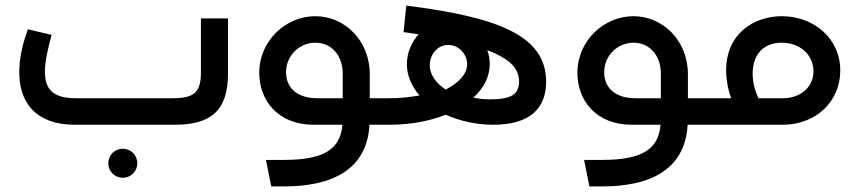

<svg xmlns="http://www.w3.org/2000/svg" viewBox="-20 -447 3089 688"><path d="M700 -189C700 -117 677 -95 599 -95H253C172 -95 141 -124 141 -191C141 -229 152 -273 165 -322L80 -342C61 -291 49 -238 49 -188C49 -80 108 0 248 0H607C738 0 797 -53 797 -183V-381H700ZM420 86C391 86 368 109 368 138C368 167 391 190 420 190C449 190 472 167 472 138C472 109 449 86 420 86Z M1305 -95V-181C1305 -303 1214 -389 1110 -389C1005 -389 909 -302 909 -186C909 -89 974 0 1104 0H1207C1200 88 1140 126 998 126H933L952 221H998C1164 221 1295 165 1304 0H1375C1390 0 1395 -20 1395 -48C1395 -77 1390 -95 1375 -95ZM1005 -188C1005 -247 1052 -294 1110 -294C1167 -294 1208 -249 1208 -184V-95H1117C1044 -95 1005 -133 1005 -188Z M1426 -332C1445 -329 1463 -327 1480 -324C1454 -295 1438 -257 1438 -217C1438 -176 1455 -138 1483 -105C1450 -99 1413 -95 1375 -95C1360 -95 1355 -77 1355 -47C1355 -20 1360 0 1375 0C1451 0 1520 -13 1577 -36C1626 -14 1685 0 1748 0C1874 0 1937 -55 1937 -154C1937 -322 1759 -386 1436 -427ZM1577 -126C1541 -150 1520 -181 1520 -213C1520 -251 1547 -286 1586 -286C1626 -286 1654 -251 1654 -217C1654 -182 1624 -150 1577 -126ZM1738 -91C1717 -91 1696 -93 1676 -97C1714 -131 1735 -173 1735 -218C1735 -235 1732 -252 1726 -267C1807 -237 1840 -201 1840 -155C1840 -109 1811 -91 1738 -91Z M2445 -95V-181C2445 -303 2354 -389 2250 -389C2145 -389 2049 -302 2049 -186C2049 -89 2114 0 2244 0H2347C2340 88 2280 126 2138 126H2073L2092 221H2138C2304 221 2435 165 2444 0H2515C2530 0 2535 -20 2535 -48C2535 -77 2530 -95 2515 -95ZM2145 -188C2145 -247 2192 -294 2250 -294C2307 -294 2348 -249 2348 -184V-95H2257C2184 -95 2145 -133 2145 -188Z M2782 -389C2681 -389 2582 -326 2582 -195C2582 -164 2588 -128 2600 -95H2515C2500 -95 2495 -77 2495 -47C2495 -20 2500 0 2515 0H2784C2907 0 2991 -86 2991 -194C2991 -311 2894 -389 2782 -389ZM2698 -95C2683 -126 2677 -156 2677 -183C2677 -255 2719 -294 2781 -294C2846 -294 2895 -251 2895 -191C2895 -136 2850 -95 2784 -95Z"/></svg>

Font: UULA Sans Medium
Style: Regular
Weight: 500
Designer: Mohamed Gaber, Laura Garcia Mut
Foundry: Kief Type Foundry
Version: Version 3.006;hotconv 1.0.109;makeotfexe 2.5.65596